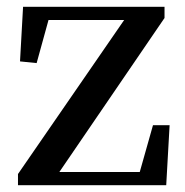

<svg xmlns="http://www.w3.org/2000/svg" viewBox="-20 -546 546 566"><path d="M431 -177 392 -39H155L465 -493V-526H48L39 -365L88 -360L123 -487H346L33 -33V0H470L480 -177Z"/></svg>

Font: Source Han Serif CN SemiBold
Style: Regular
Weight: 600
Designer: Ryoko NISHIZUKA 西塚涼子 (kana & ideographs); Frank Grießhammer (Latin, Greek & Cyrillic); Wenlong ZHANG 张文龙 (bopomofo); San
Foundry: Adobe Systems Incorporated
Version: Version 1.000;PS 1;hotconv 16.6.53;makeotf.lib2.5.65590